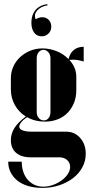

<svg xmlns="http://www.w3.org/2000/svg" viewBox="-20 -741 438 936"><path d="M186 175Q231 175 269.5 162Q308 149 336.5 127Q365 105 381.5 74.5Q398 44 398 9Q398 -38 371 -68.5Q344 -99 303 -99H137Q106 -99 90 -105.5Q74 -112 74 -123Q74 -133 83.5 -145Q93 -157 112 -170Q131 -159 153 -153.5Q175 -148 198 -148Q232 -148 260.5 -159Q289 -170 309 -190.5Q329 -211 340.5 -239Q352 -267 352 -301V-366Q352 -389 343.5 -410Q335 -431 318 -449Q323 -449 327.5 -449.5Q332 -450 337 -450Q349 -450 362.5 -447.5Q376 -445 388 -441V-513Q359 -513 340 -497.5Q321 -482 314 -453Q290 -478 256 -491.5Q222 -505 187 -505Q155 -505 127 -493.5Q99 -482 78 -462.5Q57 -443 45 -416.5Q33 -390 33 -360V-306Q33 -264 52 -229.5Q71 -195 106 -173Q68 -145 50.5 -117Q33 -89 33 -58Q33 -18 58.5 4Q84 26 130 26H270Q293 26 307.5 39.5Q322 53 322 73Q322 90 310.5 107.5Q299 125 280.5 138.5Q262 152 238.5 160.5Q215 169 191 169Q167 169 148 160Q129 151 115 135Q101 119 93.5 96.5Q86 74 86 47H20Q20 76 32 99.5Q44 123 65.5 140Q87 157 118 166Q149 175 186 175ZM159 -195V-457Q159 -475 168.5 -486.5Q178 -498 192 -498Q206 -498 216 -486Q226 -474 226 -457V-195Q226 -177 217 -165.5Q208 -154 194 -154Q179 -154 169 -165.5Q159 -177 159 -195ZM154 -647Q144 -670 161.5 -690Q179 -710 212 -715L210 -721Q191 -718 176.5 -710.5Q162 -703 152.5 -691.5Q143 -680 138 -665Q133 -650 133 -631Q133 -600 146.5 -582Q160 -564 183 -564Q203 -564 216.5 -577.5Q230 -591 230 -611Q230 -631 217.5 -644Q205 -657 186 -657Q178 -657 170 -654.5Q162 -652 154 -647Z"/></svg>

Font: Moniqa Black
Style: Regular
Weight: 900
Designer: Rajesh Rajput
Foundry: Rajesh Rajput
Version: Version 1.000